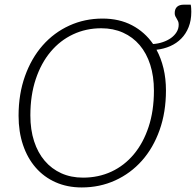

<svg xmlns="http://www.w3.org/2000/svg" viewBox="-20 -795 839 822"><path d="M690.5 -408Q690.5 -314.5 663.2 -238Q636 -161.5 587.5 -107Q539 -52.5 473 -22.5Q407 7.5 330 7.5Q268 7.5 218 -14.8Q168 -37 132.8 -77.5Q97.5 -118 78.5 -174.5Q59.5 -231 59.5 -299.5Q59.5 -392.5 87 -469.2Q114.5 -546 162.8 -600.8Q211 -655.5 276.8 -685.5Q342.5 -715.5 419 -715.5Q490.5 -715.5 545.2 -686.8Q600 -658 635.5 -606.5Q657.5 -608 677.2 -614.8Q697 -621.5 712 -632.2Q727 -643 736 -657.5Q745 -672 745 -689.5Q745 -698.5 742.2 -704.5Q739.5 -710.5 736.5 -715.2Q733.5 -720 730.8 -725.2Q728 -730.5 728 -738.5Q728 -756.5 738 -765.8Q748 -775 767 -775H796.5Q798 -768.5 798.5 -759.5Q799 -750.5 799 -744.5Q799 -707.5 787.5 -678.8Q776 -650 756 -629.8Q736 -609.5 708.8 -597.5Q681.5 -585.5 650 -582Q669.5 -546 680 -502.2Q690.5 -458.5 690.5 -408ZM639 -407Q639 -468.5 623.2 -517.8Q607.5 -567 578 -601.8Q548.5 -636.5 506.8 -655.2Q465 -674 413.5 -674Q348.5 -674 293 -648Q237.5 -622 196.8 -573.5Q156 -525 133 -456Q110 -387 110 -301Q110 -239.5 126 -190.2Q142 -141 171.5 -106.5Q201 -72 242.5 -53.2Q284 -34.5 335.5 -34.5Q401.5 -34.5 457 -60.2Q512.5 -86 553 -134.5Q593.5 -183 616.2 -251.8Q639 -320.5 639 -407Z"/></svg>

Font: Lato Light
Style: Italic
Weight: 300
Italic angle: -7°
Designer: Lukasz Dziedzic
Foundry: tyPoland Lukasz Dziedzic
Version: Version 2.007; 2014-02-27